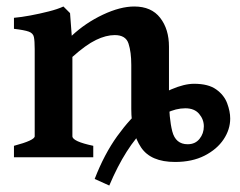

<svg xmlns="http://www.w3.org/2000/svg" viewBox="-20 -489 747 597"><path d="M505.4 -186.5Q505.4 -121.1 515.6 -80.8Q525.9 -40.5 563.5 -40.5Q586.9 -40.5 600.3 -57.1Q613.8 -73.7 613.8 -96.2Q613.8 -117.7 599.1 -135Q584.5 -152.3 556.2 -152.3Q498 -152.3 434.3 -92.3Q370.6 -32.2 319.8 87.9L274.4 67.4Q304.2 -9.8 344.5 -65.7Q384.8 -121.6 428.5 -157.7Q472.2 -193.8 512.7 -211.2Q553.2 -228.5 583.5 -228.5Q627.9 -228.5 652.3 -210.9Q676.8 -193.4 686.3 -168Q695.8 -142.6 695.8 -120.6Q695.8 -86.4 675.3 -55.7Q654.8 -24.9 616.2 -5.1Q577.6 14.6 524.4 14.6Q448.7 14.6 418.5 -30.8Q388.2 -76.2 388.2 -149.9V-287.1Q388.2 -327.1 379.6 -353.5Q371.1 -379.9 336.9 -379.9Q309.6 -379.9 278.3 -364.7Q247.1 -349.6 205.1 -312V-65.4Q205.1 -49.3 270 -35.6V0H23.4V-35.6Q87.9 -52.7 87.9 -65.4V-336.4Q87.9 -361.8 85.4 -373.8Q83 -385.7 69.6 -390.6Q56.2 -395.5 23.4 -399.4V-433.6Q45.4 -435.5 74.5 -440.9Q103.5 -446.3 131.3 -453.4Q159.2 -460.4 177.2 -468.8L197.8 -448.2L203.1 -377.9Q246.1 -418 300 -443.4Q354 -468.8 397.5 -468.8Q450.7 -468.8 478 -433.6Q505.4 -398.4 505.4 -343.8Z"/></svg>

Font: Gentium Plus
Style: Bold
Weight: 700
Designer: Victor Gaultney, Annie Olsen, Iska Routamaa, Becca Hirsbrunner
Foundry: SIL International
Version: Version 6.101